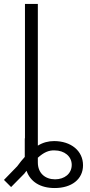

<svg xmlns="http://www.w3.org/2000/svg" viewBox="-41 -748 452 969"><path d="M150 -728H85V-50H84V44C72 57 59 73 46 91L-21 160L15 196L82 128C86 123 89 118 93 114C112 169 162 201 235 201C320 201 378 157 378 86C378 13 317 -36 232 -36C203 -36 176 -29 150 -13ZM150 72V48C180 21 205 10 234 11C284 11 321 41 321 84C321 129 284 157 237 157C187 157 150 126 150 72Z"/></svg>

Font: Wafeq Light
Style: Regular
Weight: 300
Designer: Rasmus Andersson & Azza Alameddine
Foundry: Google & TypeTogether
Version: Version 3.000;January 28, 2025;FontCreator 15.0.0.3014 64-bi